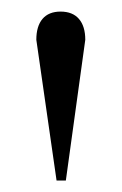

<svg xmlns="http://www.w3.org/2000/svg" viewBox="-20 -734 211 333"><path d="M94.2 -420.9H78.1L43 -665Q43 -688.5 53.7 -701.2Q64.5 -713.9 85 -713.9Q106 -713.9 116.9 -701.2Q127.9 -688.5 127.9 -665Z"/></svg>

Font: BabelStone Ogham Lithic
Style: Regular
Weight: 400
Designer: Andrew West
Foundry: BabelStone
Version: Version 1.02 March 14, 2022